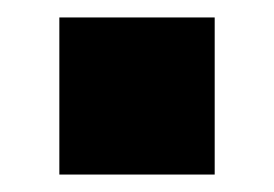

<svg xmlns="http://www.w3.org/2000/svg" viewBox="-20 -560 314 220"><path d="M48 -360V-540H226V-360Z"/></svg>

Font: Tektur ExtraBold
Style: Regular
Weight: 800
Designer: Adam Jagosz
Foundry: Adam Jagosz
Version: Version 1.005;gftools[0.9.30]